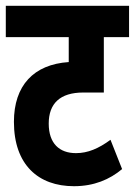

<svg xmlns="http://www.w3.org/2000/svg" viewBox="-20 -642 465 662"><path d="M425 -514V-622H0V-514H217V-428C96 -420 28 -347 28 -222C28 -74 112 0 235 0C304 0 358 -23 401 -59L361 -160C320 -130 283 -114 242 -114C185 -114 148 -147 148 -216C148 -285 187 -323 267 -323H338V-514Z"/></svg>

Font: Noto Sans Devanagari ExtraCondensed
Style: Bold
Weight: 700
Width: 2
Designer: Jelle Bosma - Monotype Design Team
Foundry: Monotype Imaging Inc.
Version: Version 2.004